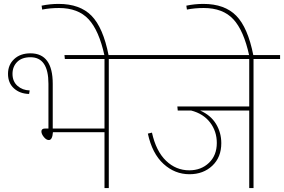

<svg xmlns="http://www.w3.org/2000/svg" viewBox="-20 -963 1454 983"><path d="M674 -681V-661H537V0H515V-286H251Q248 -246 230 -246Q217 -246 204.5 -261.5Q192 -277 192 -290Q192 -305 211 -305H228V-534Q228 -670 136 -670Q92 -670 68 -646Q44 -622 44 -585Q44 -546 69.5 -523.5Q95 -501 132 -500L129 -482Q82 -483 51.5 -510.5Q21 -538 21 -585Q21 -631 52.5 -660.5Q84 -690 136 -690Q250 -690 250 -534V-305H515V-661H312L310 -681Z M515 -678Q487 -807 433.5 -864.5Q380 -922 282 -922Q236 -922 196 -914L193 -934Q236 -943 280 -943Q389 -943 448.5 -882.5Q508 -822 536 -680Z M1414 -681V-661H1278V0H1256V-397H1005Q1059 -373 1086 -328.5Q1113 -284 1113 -230Q1113 -158 1067 -114.5Q1021 -71 950 -71Q875 -71 817 -124Q759 -177 737 -279L758 -284Q779 -189 830 -140Q881 -91 949 -91Q1010 -91 1050 -129.5Q1090 -168 1090 -231Q1090 -291 1055.5 -336Q1021 -381 959 -397H890L888 -418H1256V-661H649V-681Z M1256 -678Q1228 -807 1174.5 -864.5Q1121 -922 1023 -922Q977 -922 937 -914L934 -934Q977 -943 1021 -943Q1130 -943 1189.5 -882.5Q1249 -822 1277 -680Z"/></svg>

Font: FiraGO Thin
Style: Regular
Weight: 100
Designer: bBox Type
Foundry: bBox Type GmbH
Version: Version 1.001;PS 001.001;hotconv 1.0.88;makeotf.lib2.5.64775